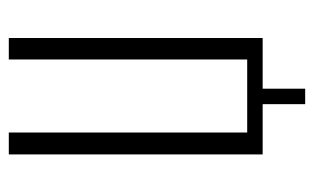

<svg xmlns="http://www.w3.org/2000/svg" viewBox="-162 -470 730 447"><g transform="rotate(-90 203.5 -246.0)"><path d="M185 99V0H68V-591H119V-36H289V-591H339V0H221V99Z"/></g></svg>

Font: Alumni Sans Light
Style: Regular
Weight: 300
Version: Version 1.018